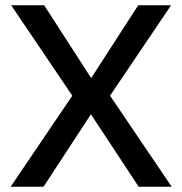

<svg xmlns="http://www.w3.org/2000/svg" viewBox="-20 -710 693 730"><path d="M20.5 0 254.9 -346.2 22.5 -689.9H147.9L326.7 -413.1L505.4 -689.9H630.4L398.4 -346.2L632.8 0H507.3L325.7 -275.4L145.5 0Z"/></svg>

Font: HK Grotesk SemiBold Legacy
Style: Regular
Weight: 600
Designer: Alfredo Marco Pradil
Foundry: Hanken Design Co.
Version: Version 2.022;PS 002.022;hotconv 1.0.88;makeotf.lib2.5.64775